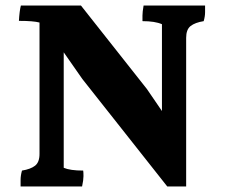

<svg xmlns="http://www.w3.org/2000/svg" viewBox="-20 -715 812 690"><path d="M717 -695Q717 -687 717 -671.5Q717 -656 712 -639Q681 -634 665 -621.5Q649 -609 649 -579V-45H581L276 -431L209 -527V-112Q232 -102 279 -102Q280 -96 280 -82Q280 -68 275 -45H54Q54 -53 54 -68.5Q54 -84 59 -102Q90 -107 106 -119.5Q122 -132 122 -162V-634Q100 -640 48 -640Q50 -676 55 -695H271L508 -395L562 -316V-628Q537 -639 492 -639Q492 -646 492 -659Q492 -672 496 -695Z"/></svg>

Font: Halant
Style: Bold
Weight: 700
Designer: Hitesh Malaviya (Devanagari), Satya Rajpurohit (Latin)
Foundry: Indian Type Foundry
Version: Version 1.101;PS 1.0;hotconv 1.0.78;makeotf.lib2.5.61930; tt